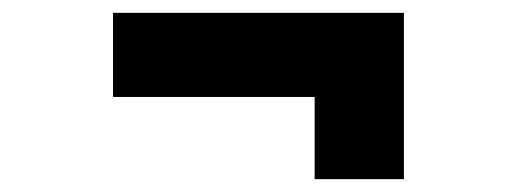

<svg xmlns="http://www.w3.org/2000/svg" viewBox="-20 -445 824 299"><path d="M470 -294H156V-425H609V-166H470Z"/></svg>

Font: Freesentation 9 Black
Style: Regular
Weight: 900
Designer: glyphs from Roboto by Christian Robertson / Hangul glyphs from Noto Sans CJK(Source Han Sans) by Jang Soo-young and Kang
Foundry: PT&
Version: Version 2.001